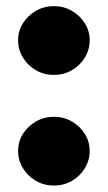

<svg xmlns="http://www.w3.org/2000/svg" viewBox="-20 -582 344 612"><path d="M151.8 -343.2Q120.6 -343.2 94.6 -358.1Q68.6 -373.1 53.1 -398.5Q37.7 -423.9 37.7 -453.7Q37.7 -483.4 53.2 -508Q68.7 -532.6 94.6 -547.5Q120.4 -562.4 151.8 -562.4Q183.2 -562.4 209 -547.5Q234.8 -532.6 250.3 -508Q265.9 -483.4 265.9 -453.7Q265.9 -423.9 250.4 -398.5Q235 -373.1 209 -358.1Q183 -343.2 151.8 -343.2ZM151.8 9.5Q120.6 9.5 94.6 -5.4Q68.6 -20.4 53.1 -45.8Q37.7 -71.2 37.7 -101Q37.7 -130.7 53.2 -155.3Q68.7 -179.9 94.6 -194.8Q120.4 -209.7 151.8 -209.7Q183.2 -209.7 209 -194.8Q234.8 -179.9 250.3 -155.3Q265.9 -130.7 265.9 -101Q265.9 -71.2 250.4 -45.8Q235 -20.4 209 -5.4Q183 9.5 151.8 9.5Z"/></svg>

Font: REM Medium
Style: Regular
Weight: 500
Designer: Octavio Pardo
Foundry: Ashler Design
Version: Version 1.005;gftools[0.9.28]